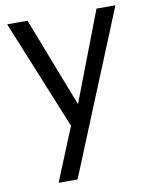

<svg xmlns="http://www.w3.org/2000/svg" viewBox="-89 -614 741 938"><g transform="rotate(-10 281.5 -145.0)"><path d="M549 -548 219 258H125L233 -6L12 -548H113L285 -104L455 -548Z"/></g></svg>

Font: Poppins A&M
Style: Regular-A&M
Weight: 400
Designer: Ninad Kale (Devanagari), Jonny Pinhorn (Latin)
Foundry: Indian Type Foundry
Version: 4.004